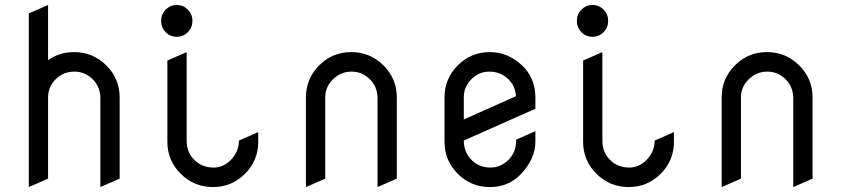

<svg xmlns="http://www.w3.org/2000/svg" viewBox="-20 -758 3409 778"><path d="M96.7 0V-703.6L174.8 -737.8V-514.2Q220.7 -546.9 280.3 -546.9Q356.4 -546.9 410.6 -493.2Q464.8 -439.5 464.8 -363.3V-34.2L386.7 0V-361.8Q385.7 -407.2 355.5 -437Q324.2 -467.8 281.7 -467.8Q236.3 -467.8 205.6 -437Q175.3 -406.7 174.8 -364.7V-361.8V-34.2Z M948.2 -188.5 1026.4 -222.7V-183.6Q1026.4 -107.4 972.7 -53.7Q918.9 0 842.8 0Q766.6 0 712.4 -53.7Q658.2 -107.4 658.2 -183.6V-512.7L736.3 -546.9V-185.1Q737.3 -139.6 767.6 -109.9Q798.8 -79.1 845.7 -79.1Q886.7 -79.1 917.5 -112.3Q948.2 -145.5 948.2 -188.5ZM651.4 -627.7Q632.8 -646.5 632.8 -673.3Q632.8 -700.2 651.4 -719Q669.9 -737.8 696.3 -737.8Q722.7 -737.8 741.2 -719Q759.8 -700.2 759.8 -673.3Q759.8 -646.5 741.2 -627.7Q722.7 -608.9 696.3 -608.9Q669.9 -608.9 651.4 -627.7Z M1219.7 0V-363.3Q1219.7 -439.5 1273.4 -493.2Q1327.1 -546.9 1403.3 -546.9Q1479.5 -546.9 1533.7 -493.2Q1587.9 -439.5 1587.9 -363.3V-34.2L1509.8 0V-361.8Q1508.8 -407.2 1478.5 -437Q1447.3 -467.8 1404.8 -467.8Q1360.8 -467.8 1329.1 -436.5Q1297.9 -406.2 1297.9 -363.3Q1297.9 -362.3 1297.9 -361.8V-34.2Z M1967.8 -79.1Q2008.8 -79.1 2040 -109.9Q2070.3 -139.6 2071.3 -185.1V-191.9L2149.4 -226.6V-183.6Q2149.4 -115.2 2090.8 -52.7Q2041 0 1964.8 0Q1888.7 0 1835 -53.7Q1781.2 -107.4 1781.2 -183.6V-363.3Q1781.2 -439.5 1835 -493.2Q1888.7 -546.9 1964.8 -546.9Q2038.1 -546.9 2095.2 -493.2Q2149.4 -442.4 2149.4 -363.3V-317.4L1859.4 -188.5Q1859.4 -142.1 1890.1 -110.6Q1920.9 -79.1 1967.8 -79.1ZM1961.9 -467.8Q1920.9 -467.8 1890.1 -437Q1859.4 -406.2 1859.4 -363.3Q1859.4 -362.3 1859.4 -361.8V-273.9L2070.8 -368.2Q2068.4 -409.2 2040 -437Q2008.8 -467.8 1961.9 -467.8Z M2632.8 -188.5 2710.9 -222.7V-183.6Q2710.9 -107.4 2657.2 -53.7Q2603.5 0 2527.3 0Q2451.2 0 2397 -53.7Q2342.8 -107.4 2342.8 -183.6V-512.7L2420.9 -546.9V-185.1Q2421.9 -139.6 2452.1 -109.9Q2483.4 -79.1 2530.3 -79.1Q2571.3 -79.1 2602.1 -112.3Q2632.8 -145.5 2632.8 -188.5ZM2335.9 -627.7Q2317.4 -646.5 2317.4 -673.3Q2317.4 -700.2 2335.9 -719Q2354.5 -737.8 2380.9 -737.8Q2407.2 -737.8 2425.8 -719Q2444.3 -700.2 2444.3 -673.3Q2444.3 -646.5 2425.8 -627.7Q2407.2 -608.9 2380.9 -608.9Q2354.5 -608.9 2335.9 -627.7Z M2904.3 0V-363.3Q2904.3 -439.5 2958 -493.2Q3011.7 -546.9 3087.9 -546.9Q3164.1 -546.9 3218.3 -493.2Q3272.5 -439.5 3272.5 -363.3V-34.2L3194.3 0V-361.8Q3193.4 -407.2 3163.1 -437Q3131.8 -467.8 3089.4 -467.8Q3045.4 -467.8 3013.7 -436.5Q2982.4 -406.2 2982.4 -363.3Q2982.4 -362.3 2982.4 -361.8V-34.2Z"/></svg>

Font: NovaMono
Style: Regular
Weight: 400
Monospace: yes
Version: Version 1.2